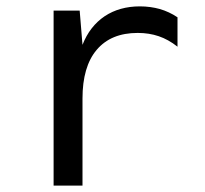

<svg xmlns="http://www.w3.org/2000/svg" viewBox="-20 -580 642 600"><path d="M147.5 0H237.8V-272C237.8 -338.4 252.4 -389.2 282.2 -424.3C312 -459.5 354.5 -477.1 410.2 -477.1C434.6 -477.1 456.1 -473.6 476.1 -466.8C496.1 -460 515.6 -449.2 534.7 -434.1V-525.9C517.6 -537.6 498 -546.4 479.5 -551.8C460.4 -557.1 439.5 -560.1 417 -560.1C375 -560.1 337.9 -549.8 307.1 -529.3C275.9 -508.3 252.9 -478.5 237.8 -439.9L229 -546.9H147.5Z"/></svg>

Font: Hack
Style: Regular
Weight: 400
Monospace: yes
Designer: Christopher Simpkins
Foundry: Christopher Simpkins
Version: Version 2.010